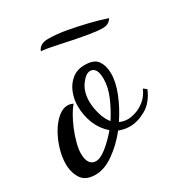

<svg xmlns="http://www.w3.org/2000/svg" viewBox="-145 -605 690 733"><g transform="rotate(-30 200.0 -238.0)"><path d="M68 32Q24 32 6.5 4.5Q-11 -23 -11 -60Q-11 -91 -1 -124.5Q9 -158 26 -187Q43 -216 64 -233.5Q85 -251 106 -251Q112 -251 118.5 -249.5Q125 -248 130 -245Q120 -234 107.5 -212.5Q95 -191 84 -164.5Q73 -138 66 -111.5Q59 -85 59 -66Q59 -39 68.5 -25.5Q78 -12 95 -12Q115 -12 143 -34.5Q171 -57 198 -89Q169 -114 154 -150.5Q139 -187 139 -230Q139 -259 150 -287Q161 -315 183.5 -333.5Q206 -352 240 -352Q282 -352 297 -329.5Q312 -307 312 -274Q312 -235 293 -188Q274 -141 245 -98Q261 -90 280 -90Q296 -90 316 -96.5Q336 -103 356 -119Q376 -135 388 -163L402 -152Q381 -103 344.5 -82.5Q308 -62 274 -62Q261 -62 249 -64.5Q237 -67 226 -71Q192 -28 150 2Q108 32 68 32ZM219 -117Q243 -154 260 -194Q277 -234 277 -270Q277 -297 269 -309.5Q261 -322 247 -322Q228 -322 207 -293.5Q186 -265 186 -222Q186 -196 194.5 -166Q203 -136 219 -117ZM372 -439Q350 -439 316.5 -444.5Q283 -450 246.5 -457.5Q210 -465 177.5 -472Q145 -479 122 -481Q132 -508 169 -508Q206 -508 248 -500.5Q290 -493 333 -482.5Q376 -472 411 -460Q398 -439 372 -439Z"/></g></svg>

Font: Dancing Script Medium
Style: Regular
Weight: 500
Designer: Pablo Impallari
Foundry: Pablo Impallari
Version: Version 2.000